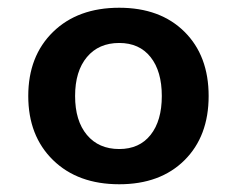

<svg xmlns="http://www.w3.org/2000/svg" viewBox="-20 -585 612 496"><path d="M288 -565Q394 -565 456.5 -503Q519 -441 519 -337Q519 -233 456.5 -171Q394 -109 288 -109Q181 -109 117 -171.5Q53 -234 53 -337Q53 -440 117 -502.5Q181 -565 288 -565ZM288 -474Q235 -474 204.5 -437.5Q174 -401 174 -337Q174 -273 204.5 -236.5Q235 -200 288 -200Q340 -200 369 -236.5Q398 -273 398 -337Q398 -401 369 -437.5Q340 -474 288 -474Z"/></svg>

Font: FiraGO Medium
Style: Regular
Weight: 500
Designer: bBox Type
Foundry: bBox Type GmbH
Version: Version 1.001;PS 001.001;hotconv 1.0.88;makeotf.lib2.5.64775